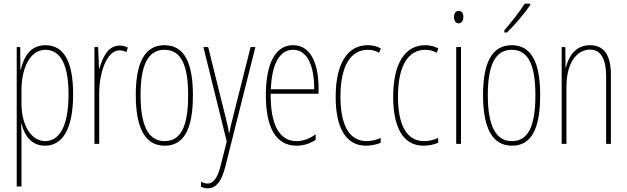

<svg xmlns="http://www.w3.org/2000/svg" viewBox="-20 -783 3414 1045"><path d="M228 -537C143 -537 110 -472 93 -404H91L90 -527H71V232H97V-37C97 -69 96 -95 95 -107H98C111 -53 146 10 225 10C317 10 378 -75 378 -270C378 -450 326 -537 228 -537ZM227 -512C313 -512 353 -424 353 -270C353 -79 294 -15 226 -15C152 -15 97 -98 97 -219V-292C97 -416 145 -512 227 -512Z M631 -535C564 -535 536 -462 521 -409H519L514 -527H494V0H520V-277C520 -380 558 -509 631 -509C645 -509 660 -504 668 -500L676 -524C662 -532 644 -535 631 -535Z M1030 -264C1030 -433 988 -537 875 -537C769 -537 719 -444 719 -266C719 -80 773 10 877 10C979 10 1030 -77 1030 -264ZM745 -266C745 -424 783 -512 875 -512C971 -512 1004 -418 1004 -265C1004 -94 964 -15 876 -15C786 -15 745 -102 745 -266Z M1087 -527 1214 -13 1180 122C1161 198 1134 216 1109 216C1098 216 1084 212 1074 206V234C1086 239 1096 242 1109 242C1151 242 1184 213 1206 125L1370 -527H1344L1247 -142C1241 -120 1236 -99 1228 -59H1226C1223 -73 1225 -76 1209 -140L1113 -527Z M1575 -537C1474 -537 1427 -429 1427 -264C1427 -94 1479 10 1594 10C1635 10 1670 -3 1698 -22V-52C1663 -27 1629 -15 1594 -15C1499 -15 1452 -106 1453 -273H1714V-301C1714 -421 1680 -537 1575 -537ZM1575 -512C1658 -512 1691 -414 1690 -297H1454C1460 -442 1505 -512 1575 -512Z M1972 10C1999 10 2030 4 2052 -6V-32C2027 -21 2000 -15 1975 -15C1874 -15 1833 -114 1833 -257C1833 -427 1890 -512 1982 -512C2004 -512 2025 -507 2043 -496L2053 -519C2032 -531 2008 -537 1981 -537C1873 -537 1807 -440 1807 -256C1807 -93 1859 10 1972 10Z M2285 10C2312 10 2343 4 2365 -6V-32C2340 -21 2313 -15 2288 -15C2187 -15 2146 -114 2146 -257C2146 -427 2203 -512 2295 -512C2317 -512 2338 -507 2356 -496L2366 -519C2345 -531 2321 -537 2294 -537C2186 -537 2120 -440 2120 -256C2120 -93 2172 10 2285 10Z M2477 -724C2457 -724 2451 -706 2451 -690C2451 -672 2459 -656 2476 -656C2492 -656 2502 -670 2502 -691C2502 -707 2496 -724 2477 -724ZM2489 -527H2463V0H2489Z M2866 -756V-763H2836C2802 -711 2770 -671 2725 -618V-606H2739C2778 -643 2833 -707 2866 -756ZM2920 -264C2920 -433 2878 -537 2765 -537C2659 -537 2609 -444 2609 -266C2609 -80 2663 10 2767 10C2869 10 2920 -77 2920 -264ZM2635 -266C2635 -424 2673 -512 2765 -512C2861 -512 2894 -418 2894 -265C2894 -94 2854 -15 2766 -15C2676 -15 2635 -102 2635 -266Z M3191 -537C3111 -537 3074 -474 3060 -415H3058L3057 -527H3037V0H3063V-311C3063 -445 3122 -513 3191 -513C3245 -513 3279 -471 3279 -365V0H3305V-375C3305 -488 3264 -537 3191 -537Z"/></svg>

Font: Noto Sans Oriya ExtCond Thin
Style: Regular
Weight: 100
Width: 2
Designer: Amélie Bonet and Sol Matas
Foundry: Google LLC
Version: Version 2.006